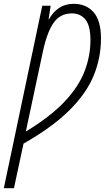

<svg xmlns="http://www.w3.org/2000/svg" viewBox="-68 -744 548 1004"><path d="M-48 240 153 -714H197L186 -643H188Q209 -681 241 -702.5Q273 -724 318 -724Q382 -724 421 -680.5Q460 -637 460 -543Q460 -442 422 -349Q384 -256 295 -167.5Q206 -79 55 7L5 240ZM67 -56Q197 -135 270.5 -213.5Q344 -292 374.5 -372Q405 -452 405 -534Q405 -610 378.5 -642Q352 -674 308 -674Q247 -674 212.5 -625Q178 -576 156 -473Z"/></svg>

Font: Noto Sans ExtraCondensed Light
Style: Italic
Weight: 300
Width: 2
Italic angle: -12°
Designer: Monotype Design Team
Foundry: Monotype Imaging Inc.
Version: Version 2.013; ttfautohint (v1.8.4.7-5d5b)